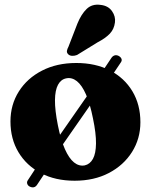

<svg xmlns="http://www.w3.org/2000/svg" viewBox="-20 -764 654 826"><path d="M108.5 39Q100 35 97.2 26.8Q94.5 18.5 100 11L190 -126L202 -132L379 -386L379.5 -395.5L460 -516Q465.5 -523.5 473.5 -525.8Q481.5 -528 490.5 -523.5Q499.5 -518.5 502.5 -511.2Q505.5 -504 500.5 -496.5L410.5 -362.5L402.5 -361L229 -112L227 -100.5L139.5 31Q128 48 108.5 39ZM308 -493Q391 -493 453 -461Q515 -429 549.5 -371.5Q584 -314 584 -238Q584 -167.5 548 -110.2Q512 -53 448.5 -19.8Q385 13.5 301 13.5Q218 13.5 156 -19Q94 -51.5 59.5 -109Q25 -166.5 25 -241.5Q25 -313.5 61 -370.5Q97 -427.5 160.8 -460.2Q224.5 -493 308 -493ZM344.5 -52.5Q367 -57.5 379.8 -80.5Q392.5 -103.5 393 -146.8Q393.5 -190 380 -254.5Q367.5 -317.5 350 -357.5Q332.5 -397.5 310.8 -414.8Q289 -432 265 -427Q242 -422.5 229.5 -399.2Q217 -376 216.5 -333.2Q216 -290.5 229 -225Q241.5 -162.5 259.2 -122.5Q277 -82.5 298.5 -65.2Q320 -48 344.5 -52.5ZM313 -662.5Q329.5 -703 352.8 -725.5Q376 -748 412.5 -743Q445.5 -739.5 461.8 -716.2Q478 -693 474.5 -667.5Q471 -639 452.8 -619.5Q434.5 -600 400 -582L311.5 -527.5Q301.5 -523.5 291 -523.8Q280.5 -524 274 -530Q266.5 -537 268 -545.5Q269.5 -554 274.5 -563Z"/></svg>

Font: Fraunces ExtraBold
Style: Regular
Weight: 800
Version: Version 1.000;[b76b70a41]